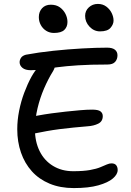

<svg xmlns="http://www.w3.org/2000/svg" viewBox="-20 -952 666 979"><path d="M356 7Q287 7 233 -15.5Q179 -38 142.5 -78.5Q106 -119 87 -174Q68 -229 68 -293Q68 -339 77.5 -387Q87 -435 103.5 -479Q120 -523 140 -560Q158 -592 179 -615Q200 -638 227 -638Q241 -638 250 -633.5Q259 -629 260 -618.5Q261 -608 251 -590Q226 -550 205 -501.5Q184 -453 171.5 -400.5Q159 -348 158 -294Q158 -230 182 -181.5Q206 -133 250.5 -106Q295 -79 353 -79Q405 -79 438.5 -85Q472 -91 492 -99.5Q512 -108 525 -113.5Q538 -119 548 -119Q565 -119 572.5 -109.5Q580 -100 580 -85Q580 -63 555.5 -42Q531 -21 481.5 -7Q432 7 356 7ZM164 -273Q143 -268 130.5 -273.5Q118 -279 112.5 -290.5Q107 -302 107 -314Q107 -331 124.5 -344.5Q142 -358 174 -363Q206 -369 242.5 -374Q279 -379 316.5 -383Q354 -387 388.5 -390Q423 -393 450 -393Q481 -393 492.5 -384Q504 -375 504 -360Q504 -333 481 -321.5Q458 -310 426 -308Q391 -305 354.5 -301.5Q318 -298 283.5 -293.5Q249 -289 218.5 -283.5Q188 -278 164 -273ZM137 -594Q109 -594 94.5 -606Q80 -618 80 -635Q80 -646 87 -657Q94 -668 112 -673Q176 -685 251.5 -693Q327 -701 399.5 -705Q472 -709 526 -709Q553 -709 566 -698.5Q579 -688 579 -670Q579 -650 567 -636.5Q555 -623 528 -623Q441 -623 378.5 -619Q316 -615 271.5 -609Q227 -603 194.5 -598.5Q162 -594 137 -594ZM490 -792Q459 -792 436.5 -816Q414 -840 414 -871Q414 -897 433 -914.5Q452 -932 479 -932Q504 -932 522 -918.5Q540 -905 549.5 -885.5Q559 -866 559 -847Q559 -828 543.5 -810Q528 -792 490 -792ZM255 -784Q233 -784 215.5 -795Q198 -806 188 -824.5Q178 -843 178 -865Q178 -892 194.5 -910Q211 -928 239 -928Q267 -928 285.5 -914.5Q304 -901 314 -881Q324 -861 324 -840Q324 -815 308 -799.5Q292 -784 255 -784Z"/></svg>

Font: Shantell Sans Light
Style: Regular
Weight: 400
Version: Version 1.011;[c5ecc13dd]